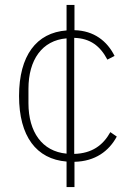

<svg xmlns="http://www.w3.org/2000/svg" viewBox="-20 -642 532 776"><path d="M281 114V12C365 10 420 -31 452 -90L426 -108C396 -54 351 -22 280 -20V-489C345 -487 385 -456 414 -401L443 -416C413 -476 360 -518 281 -520V-622H249V-519C127 -510 57 -417 57 -254C57 -91 127 1 249 11V114ZM95 -225V-283C95 -400 150 -479 249 -487V-21C150 -30 95 -109 95 -225Z"/></svg>

Font: IBM Plex Arabic ExtraLight
Style: Regular
Weight: 200
Designer: Mike Abbink, Paul van der Laan, Pieter van Rosmalen, Wael Morcos, Khajak Apelian
Foundry: Bold Monday
Version: Version 1.0